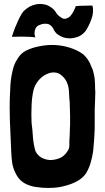

<svg xmlns="http://www.w3.org/2000/svg" viewBox="-20 -930 524 959"><path d="M396.5 -658.2Q367.2 -679.7 330.1 -691.4Q293.9 -703.1 254.9 -705.1Q216.8 -707 178.7 -699.2Q139.6 -692.4 107.4 -675.8Q93.8 -668 84 -658.2Q52.7 -623 43 -577.1Q32.2 -532.2 31.2 -487.3Q28.3 -440.4 28.3 -394.5Q28.3 -362.3 29.3 -329.1Q33.2 -251 36.1 -172.9Q37.1 -143.6 41 -115.2Q45.9 -86.9 59.6 -61.5Q69.3 -42 83 -29.3Q96.7 -16.6 114.3 -8.8Q131.8 -1 151.4 2.9Q170.9 5.9 192.4 7.8Q207 8.8 221.7 8.8Q235.4 8.8 249 7.8Q278.3 5.9 305.7 -2Q336.9 -9.8 364.3 -24.4Q391.6 -39.1 409.2 -63.5Q426.8 -91.8 435.5 -127.9Q445.3 -163.1 447.3 -198.2Q448.2 -209 450.2 -231.4Q454.1 -283.2 453.1 -333Q452.1 -382.8 455.1 -435.5Q456.1 -453.1 456.1 -469.7Q456.1 -477.5 455.1 -485.4Q455.1 -509.8 453.1 -535.2Q451.2 -550.8 447.3 -566.4Q444.3 -582 436.5 -596.7Q424.8 -631.8 396.5 -658.2ZM330.1 -304.7Q330.1 -302.7 329.1 -288.1Q329.1 -273.4 328.1 -252.9Q326.2 -232.4 326.2 -219.7Q327.1 -207 326.2 -198.2Q325.2 -189.5 321.3 -181.6Q317.4 -173.8 307.6 -162.1Q293 -144.5 271.5 -137.7Q249 -129.9 226.6 -130.9Q205.1 -132.8 185.5 -143.6Q167 -155.3 157.2 -174.8Q147.5 -208 144.5 -244.1Q142.6 -281.2 137.7 -316.4Q135.7 -358.4 137.7 -400.4Q138.7 -442.4 147.5 -480.5Q159.2 -522.5 194.3 -548.8Q210 -560.5 231.4 -566.4Q252 -571.3 272.5 -563.5Q294.9 -551.8 308.6 -529.3Q322.3 -505.9 324.2 -477.5Q325.2 -460.9 326.2 -441.4Q328.1 -421.9 328.1 -420.9Q329.1 -398.4 330.1 -352.5Q330.1 -340.8 330.1 -304.7ZM152.3 -763.7Q152.3 -773.4 156.2 -784.2Q158.2 -790 162.1 -794.9Q166 -798.8 170.9 -802.7Q180.7 -806.6 189.5 -809.6Q198.2 -811.5 206.1 -811.5Q220.7 -811.5 229.5 -805.7Q238.3 -799.8 245.1 -789.1Q252 -771.5 265.6 -759.8Q280.3 -749 295.9 -743.2Q313.5 -738.3 331.1 -738.3Q348.6 -739.3 366.2 -745.1Q387.7 -752 406.2 -773.4Q423.8 -798.8 436.5 -834Q449.2 -868.2 442.4 -900.4Q441.4 -900.4 441.4 -901.4Q440.4 -901.4 440.4 -902.3Q418.9 -901.4 398.4 -901.4Q377.9 -901.4 358.4 -899.4Q355.5 -889.6 348.6 -876Q341.8 -861.3 331.1 -849.6Q321.3 -839.8 308.6 -836.9Q295.9 -833 281.2 -845.7Q267.6 -853.5 258.8 -869.1Q250 -883.8 234.4 -893.6Q217.8 -905.3 200.2 -908.2Q190.4 -910.2 180.7 -910.2Q172.9 -910.2 164.1 -909.2Q146.5 -906.2 128.9 -897.5Q112.3 -887.7 98.6 -875Q88.9 -864.3 80.1 -846.7Q71.3 -830.1 63.5 -810.5Q54.7 -792 48.8 -774.4Q42 -756.8 39.1 -746.1Q65.4 -747.1 87.9 -747.1Q108.4 -747.1 127 -746.1Q146.5 -745.1 156.2 -743.2Q156.2 -743.2 156.2 -744.1Q152.3 -755.9 152.3 -763.7Z"/></svg>

Font: Londrina Solid
Style: NNS
Weight: 400
Designer: Marcelo Magalhaes
Version: Version 1.002